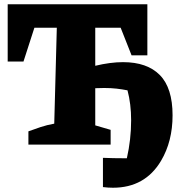

<svg xmlns="http://www.w3.org/2000/svg" viewBox="-20 -677 839 899"><path d="M113 0V-62Q140 -72 170 -82Q200 -92 234 -98L246 -547H141L90 -389H16V-657H670V-418H596L545 -547H426V-369Q497 -386 556 -386Q669 -386 728.5 -325.5Q788 -265 788 -137Q788 -15 734 76Q659 202 509 202Q486 202 462 199V62Q487 63 511 63.5Q535 64 559 64Q566 64 574 64Q594 -24 594 -114Q594 -190 577 -254Q552 -259 525.5 -262Q499 -265 468 -265Q447 -265 426 -264V-90L498 -69V0Z"/></svg>

Font: Piazzolla ExtraBold
Style: Regular
Weight: 800
Designer: Juan Pablo del Peral
Foundry: Huerta Tipografica
Version: Version 1.330